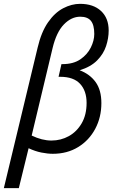

<svg xmlns="http://www.w3.org/2000/svg" viewBox="-30 -795 610 1000"><path d="M-10 185 166 -547Q185 -628 220 -678.5Q255 -729 299 -752Q343 -775 387 -775Q456 -775 496 -738Q536 -701 536 -636Q536 -596 522.5 -555Q509 -514 476 -480.5Q443 -447 385 -429Q438 -409 468 -367.5Q498 -326 498 -258Q498 -184 466 -124Q434 -64 377 -29Q320 6 245 6Q218 6 185.5 -0.5Q153 -7 119 -23L68 185ZM238 -63Q287 -63 328.5 -86Q370 -109 395.5 -153Q421 -197 421 -259Q421 -322 387 -358.5Q353 -395 284 -395H275L290 -461H295Q352 -461 388.5 -486Q425 -511 443 -547.5Q461 -584 461 -618Q461 -665 443.5 -686.5Q426 -708 388 -708Q342 -708 303 -668Q264 -628 244 -545L135 -89Q189 -63 238 -63Z"/></svg>

Font: Ubuntu Sans Mono
Style: Italic
Weight: 400
Italic angle: -13.5°
Monospace: yes
Designer: Dalton Maag Ltd
Foundry: Dalton Maag Ltd
Version: Version 1.006